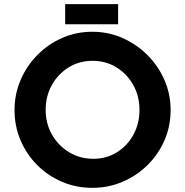

<svg xmlns="http://www.w3.org/2000/svg" viewBox="-20 -897 892 925"><path d="M50 -367Q50 -443 79 -511Q108 -579 159.5 -631.5Q211 -684 279 -714Q347 -744 425 -744Q502 -744 570 -714Q638 -684 690.5 -631.5Q743 -579 772.5 -511Q802 -443 802 -367Q802 -289 772.5 -221Q743 -153 690.5 -101.5Q638 -50 570 -21Q502 8 425 8Q347 8 279 -21Q211 -50 159.5 -101.5Q108 -153 79 -221Q50 -289 50 -367ZM200 -367Q200 -302 230.5 -248.5Q261 -195 313 -163.5Q365 -132 430 -132Q493 -132 543.5 -163.5Q594 -195 623 -248.5Q652 -302 652 -367Q652 -434 622 -487.5Q592 -541 541 -572.5Q490 -604 426 -604Q362 -604 311 -572.5Q260 -541 230 -487.5Q200 -434 200 -367ZM294 -877H549V-780H294Z"/></svg>

Font: Synthetic
Style: Bold
Weight: 700
Designer: Santiago Orozco
Foundry: Typemade
Version: Version 2.000; ttfautohint (v1.8.4.7-5d5b)